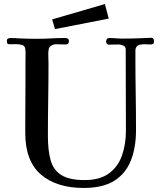

<svg xmlns="http://www.w3.org/2000/svg" viewBox="-20 -923 796 950"><path d="M742 -718Q742 -708 737 -705.5Q732 -703 724 -703Q717 -703 710.5 -703.5Q704 -704 698 -704Q669 -704 659.5 -696Q650 -688 650 -673Q650 -658 650 -635Q650 -546 651.5 -457.5Q653 -369 653 -280Q653 -192 627 -127.5Q601 -63 544.5 -28Q488 7 394 7Q260 7 182.5 -59.5Q105 -126 105 -265V-309Q105 -365 105.5 -420.5Q106 -476 106 -531V-621Q106 -635 106.5 -650.5Q107 -666 105 -680Q104 -696 89.5 -700.5Q75 -705 57 -704.5Q39 -704 28 -704Q18 -704 16 -708.5Q14 -713 14 -721Q14 -729 19.5 -732Q25 -735 32 -735Q43 -735 54 -734.5Q65 -734 75 -733Q97 -732 119 -731.5Q141 -731 163 -731Q198 -731 232.5 -733Q267 -735 302 -735Q310 -735 315.5 -732Q321 -729 321 -719Q321 -703 305 -703Q292 -703 280 -703.5Q268 -704 255 -704Q245 -704 234 -697.5Q223 -691 221 -680Q218 -664 219 -645.5Q220 -627 220 -610Q220 -520 218.5 -430Q217 -340 217 -250Q217 -181 230 -132Q243 -83 282.5 -57.5Q322 -32 399 -32Q474 -32 519 -65Q564 -98 583.5 -153.5Q603 -209 603 -276Q603 -377 602.5 -478Q602 -579 602 -679Q602 -692 590 -697.5Q578 -703 567 -703Q555 -703 542.5 -702.5Q530 -702 518 -702Q512 -702 508.5 -707Q505 -712 505 -717Q505 -735 522 -735Q537 -735 551.5 -733.5Q566 -732 580 -732Q605 -732 629.5 -732.5Q654 -733 679 -734Q692 -734 704 -735Q716 -736 729 -736Q737 -736 739.5 -730.5Q742 -725 742 -718ZM518 -831 252 -779 238 -827 499 -903Z"/></svg>

Font: Kaisei HarunoUmi Medium
Style: Regular
Weight: 500
Designer: Font-Kai, 金井和夫
Foundry: KAZUO KANAI
Version: Version 5.003